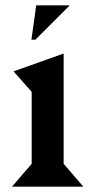

<svg xmlns="http://www.w3.org/2000/svg" viewBox="-20 -701 358 721"><path d="M98 -552 116 -681H242L113 -552ZM219 -500V-86L293 0H25L99 -86V-356L31 -433Z"/></svg>

Font: Bluu Next Cyrillic
Style: Bold
Weight: 700
Designer: Igor Stepanchenko
Foundry: Igor Stepanchenko
Version: Version 1.000